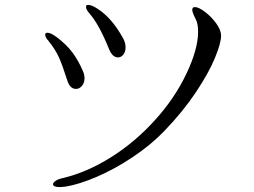

<svg xmlns="http://www.w3.org/2000/svg" viewBox="-20 -759 1040 786"><path d="M347 -703Q332 -720 332 -731Q332 -739 341 -739Q356 -739 381 -722Q438 -685 483 -604Q494 -585 494 -565Q494 -547 485 -535.5Q476 -524 463 -524Q440 -524 426 -559Q385 -660 347 -703ZM226 7Q197 7 197 -5Q197 -11 207.5 -18.5Q218 -26 237 -30Q335 -53 434 -115Q533 -177 615 -268Q695 -356 743 -457Q791 -558 791 -629Q791 -664 780 -683Q767 -708 767 -719Q767 -730 778 -730Q793 -730 819 -710.5Q845 -691 865 -663.5Q885 -636 885 -612Q885 -583 860 -522Q835 -461 782 -381.5Q729 -302 652 -222Q598 -166 525 -117Q452 -68 378 -36Q304 -4 248 5Q232 7 226 7ZM179 -591Q165 -606 165 -617Q165 -625 174 -625Q188 -625 212 -607Q253 -576 277 -543.5Q301 -511 319 -469Q326 -454 326 -439Q326 -420 315.5 -407.5Q305 -395 291 -395Q266 -395 255 -431Q236 -491 221.5 -523.5Q207 -556 179 -591Z"/></svg>

Font: Hina Mincho
Style: Regular
Weight: 400
Designer: satsuyako
Foundry: satsuyako
Version: Version 1.100